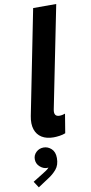

<svg xmlns="http://www.w3.org/2000/svg" viewBox="-124 -794 530 1114"><g transform="rotate(-10 140.5 -237.0)"><path d="M145.3 7.4Q103.7 7.4 76 -9.7Q48.3 -26.9 37.6 -59.4Q26.9 -91.9 35.8 -137.5L158 -752H294L173.6 -151.7Q165.4 -110.2 200.6 -110.2Q208.9 -110.2 218.4 -112.2Q228 -114.2 233.7 -116.5L215.2 -4.4Q200.5 1.8 180.7 4.6Q160.9 7.4 145.3 7.4ZM9.8 278.1 -14.1 241.2 43.3 205.6Q51.8 200 64.8 191.9Q77.9 183.9 87.9 171.5Q97.9 159.1 97.4 141.7H108.3Q109.9 152 102.5 163.8Q95.1 175.5 75.9 175.5Q54.4 175.5 34.7 157.9Q15 140.3 15 113.7Q15 89.3 33.1 72.2Q51.2 55.2 76.9 55.2Q102.2 55.2 122.4 73.8Q142.7 92.5 142.7 128.5Q142.7 170 121.4 194.9Q100.2 219.7 72 237.2Z"/></g></svg>

Font: Reddit Sans
Style: Italic
Weight: 400
Italic angle: -11.25°
Designer: Stephen Hutchings
Version: Version 1.013